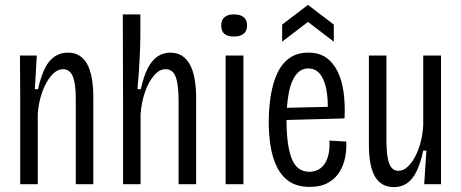

<svg xmlns="http://www.w3.org/2000/svg" viewBox="-20 -756 1893 788"><path d="M63 0V-353L62 -528H131L123 -390H136Q148 -443 164.5 -476Q181 -509 205 -524.5Q229 -540 258 -540Q312 -540 337.5 -493.5Q363 -447 363 -355V0H291V-350Q291 -414 278.5 -443Q266 -472 239 -472Q213 -472 190 -445Q167 -418 152.5 -376Q138 -334 135 -288V0Z M485 0V-349L484 -697H556V-605Q556 -583 555 -557.5Q554 -532 552.5 -504.5Q551 -477 549 -448Q547 -419 544 -390H558Q569 -441 585.5 -474Q602 -507 625.5 -523.5Q649 -540 679 -540Q731 -540 758 -493.5Q785 -447 785 -351V0H713V-342Q713 -407 701.5 -439.5Q690 -472 659 -472Q634 -472 611.5 -445.5Q589 -419 574.5 -376.5Q560 -334 557 -286V0Z M906 0V-528H979V0ZM940 -606Q914 -606 901 -617Q888 -628 888 -652Q888 -674 901.5 -685.5Q915 -697 940 -697Q966 -697 980 -685.5Q994 -674 994 -652Q994 -629 980 -617.5Q966 -606 940 -606Z M1251 11Q1200 11 1167.5 -11Q1135 -33 1116.5 -71Q1098 -109 1090.5 -156Q1083 -203 1083 -255Q1083 -311 1091 -362Q1099 -413 1117 -453Q1135 -493 1166.5 -516.5Q1198 -540 1246 -540Q1289 -540 1318 -520Q1347 -500 1365 -464Q1383 -428 1390 -378.5Q1397 -329 1394 -270L1135 -263V-313L1345 -318L1325 -298Q1327 -353 1318.5 -393Q1310 -433 1292 -454Q1274 -475 1245 -475Q1215 -475 1195 -449.5Q1175 -424 1165.5 -376Q1156 -328 1156 -260Q1156 -160 1177 -105.5Q1198 -51 1250 -51Q1269 -51 1285 -59Q1301 -67 1312 -83Q1323 -99 1328.5 -123.5Q1334 -148 1332 -179L1401 -175Q1403 -145 1397 -112.5Q1391 -80 1374.5 -52Q1358 -24 1327.5 -6.5Q1297 11 1251 11ZM1138 -585V-655L1244 -736L1350 -655V-585L1244 -666Z M1597 12Q1545 12 1519.5 -30.5Q1494 -73 1494 -162V-528H1566V-181Q1566 -114 1577.5 -84.5Q1589 -55 1615 -55Q1635 -55 1652.5 -71Q1670 -87 1684 -113.5Q1698 -140 1706.5 -173Q1715 -206 1717 -242V-528H1790V-203V0H1721L1730 -138H1717Q1706 -86 1689.5 -52.5Q1673 -19 1650 -3.5Q1627 12 1597 12Z"/></svg>

Font: Bricolage Grotesque 24pt Condensed Light
Style: Regular
Weight: 300
Width: 3
Designer: Mathieu Triay
Foundry: Atelier Triay
Version: Version 1.001;gftools[0.9.33.dev8+g029e19f]